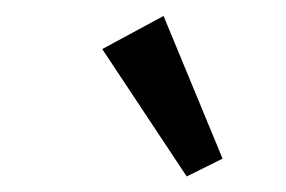

<svg xmlns="http://www.w3.org/2000/svg" viewBox="-20 -735 362 243"><path d="M216.3 -511.7 109.4 -672.9 187 -714.8 261.7 -534.2Z"/></svg>

Font: Elstob 8pt SemiBold
Style: Regular
Weight: 600
Designer: Peter S. Baker
Version: Version 1.015